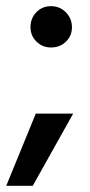

<svg xmlns="http://www.w3.org/2000/svg" viewBox="-28 -478 292 622"><path d="M70.8 -390.1Q70.8 -362.3 90.1 -343.3Q109.4 -324.2 137.2 -324.2Q166 -324.2 185.5 -343Q205.1 -361.8 205.1 -389.9Q205.1 -418 185.5 -438Q166 -458 137.2 -458Q108.9 -458 89.8 -438.5Q70.8 -418.9 70.8 -390.1ZM-7.8 124H78.1L209 -109.9H87.9Z"/></svg>

Font: FAU Chimera Medium
Style: Regular
Weight: 500
Version: Version 1.002;hotconv 1.0.117;makeotfexe 2.5.65602